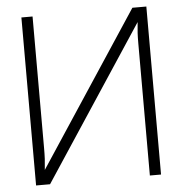

<svg xmlns="http://www.w3.org/2000/svg" viewBox="-52 -772 781 822"><g transform="rotate(-5 338.5 -361.0)"><path d="M130 0 564 -659C560 -620 559 -605 559 -566V0H607V-722H547L113 -63C117 -102 118 -118 118 -157V-722H70V0Z"/></g></svg>

Font: Perun ExtraLight
Style: Regular
Weight: 200
Foundry: Copyright (c) Stefan Peev, Context Ltd, 2016
Version: Version 1.089